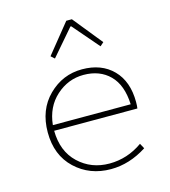

<svg xmlns="http://www.w3.org/2000/svg" viewBox="-111 -825 822 927"><g transform="rotate(-15 300.0 -362.0)"><path d="M330 12Q224 12 152 -56Q80 -124 80 -238Q80 -351 150.5 -420.5Q221 -490 318 -490Q415 -490 472.5 -431.5Q530 -373 530 -270Q530 -250 528 -238H112Q113 -135 176 -75.5Q239 -16 330 -16Q420 -16 496 -70L510 -44Q423 12 330 12ZM318 -462Q241 -462 181.5 -408.5Q122 -355 113 -266H502Q498 -363 448.5 -412.5Q399 -462 318 -462ZM206 -574 188 -590 306 -736H334L452 -590L434 -574L322 -704H318Z"/></g></svg>

Font: TypoPRO Source Code Pro
Style: Regular
Weight: 200
Monospace: yes
Designer: Paul D. Hunt, Teo Tuominen
Foundry: Adobe Systems Incorporated
Version: Version 2.010;PS 1.0;hotconv 1.0.84;makeotf.lib2.5.63406